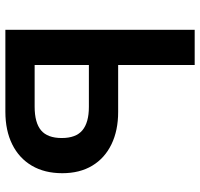

<svg xmlns="http://www.w3.org/2000/svg" viewBox="-35 -710 745 715"><g transform="rotate(90 337.5 -352.5)"><path d="M91 0V-705H222V-420H397Q466 -420 517.5 -395Q569 -370 597 -323.5Q625 -277 625 -212Q625 -146 597 -98.5Q569 -51 517.5 -25.5Q466 0 396 0ZM222 -109H377Q437 -109 465.5 -133Q494 -157 494 -210Q494 -263 465 -287Q436 -311 378 -311H222Z"/></g></svg>

Font: Nunito Sans 7pt SemiCondensed
Style: Bold
Weight: 700
Width: 4
Designer: Vernon Adams
Foundry: Vernon Adams
Version: Version 3.101;gftools[0.9.27]